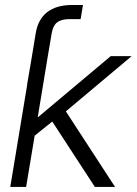

<svg xmlns="http://www.w3.org/2000/svg" viewBox="-20 -737 539 757"><path d="M86.9 -403.8 106 -515.6 120.6 -604.5Q129.4 -660.6 166 -689Q202.6 -717.3 263.2 -717.3H307.1L297.9 -661.6H253.4Q221.2 -661.6 204.8 -648.4Q188.5 -635.3 183.6 -604.5L168.5 -515.6L128.9 -275.4H130.4L416.5 -515.6H499L239.7 -297.9L433.6 0H354L186 -257.8L116.7 -202.1L83 0H20.5L87.4 -403.8Z"/></svg>

Font: Inter Display Light
Style: Italic
Weight: 300
Italic angle: -9.39999°
Designer: Rasmus Andersson
Foundry: rsms
Version: Version 4.000;git-a52131595